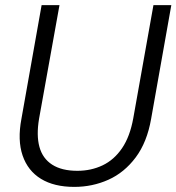

<svg xmlns="http://www.w3.org/2000/svg" viewBox="-20 -720 691 752"><path d="M271 12Q192 12 140.5 -19.5Q89 -51 68.5 -111Q48 -171 64 -255L143 -700H213L133 -255Q122 -190 134.5 -144.5Q147 -99 184.5 -75Q222 -51 283 -51Q337 -51 382 -72.5Q427 -94 458 -139.5Q489 -185 502 -257L581 -700H651L572 -255Q556 -163 511.5 -103.5Q467 -44 404.5 -16Q342 12 271 12Z"/></svg>

Font: DM Sans 28pt Light
Style: Italic
Weight: 300
Italic angle: -10°
Version: Version 4.004;gftools[0.9.30]